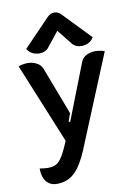

<svg xmlns="http://www.w3.org/2000/svg" viewBox="-104 -836 789 1111"><g transform="rotate(-10 290.5 -280.5)"><path d="M55 104Q85 109 105 109Q143 109 165.5 89Q188 69 215 9L231 -28L38 -499Q45 -503 62.5 -506Q80 -509 91 -509Q120 -509 144 -496.5Q168 -484 177 -462L284 -181L267 -134L276 -131L405 -462Q414 -485 437.5 -497Q461 -509 490 -509Q501 -509 518.5 -506Q536 -503 544 -499L320 45Q285 129 243.5 169Q202 209 139 209Q100 209 77.5 182Q55 155 55 104ZM170 -552Q148 -552 128.5 -562Q109 -572 99 -591L252 -750Q270 -770 294 -770Q318 -770 336 -750L489 -591Q479 -572 459.5 -562Q440 -552 418 -552Q401 -552 387 -558Q373 -564 365 -574L294 -663L223 -574Q215 -564 201 -558Q187 -552 170 -552Z"/></g></svg>

Font: K2D
Style: Bold
Weight: 700
Designer: Katatrad Aksorn Co.,Ltd.
Foundry: Cadson Demak Co.,Ltd.
Version: Version 1.000; ttfautohint (v1.6)